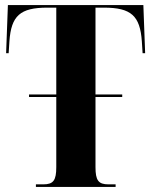

<svg xmlns="http://www.w3.org/2000/svg" viewBox="-20 -734 594 754"><path d="M121 0H434V-10H406C366 -10 355 -26 355 -78V-353H460V-363H355V-704H388C495 -704 530 -672 537 -572L540 -525H550L543 -714H11L4 -525H14L17 -572C24 -672 59 -704 166 -704H201V-363H94V-353H201V-78C201 -26 190 -10 150 -10H121Z"/></svg>

Font: Noto Serif Display ExtraCondensed ExtraBold
Style: Regular
Weight: 800
Width: 2
Designer: Monotype Design Team
Foundry: Monotype Imaging Inc.
Version: Version 2.009